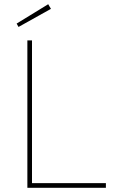

<svg xmlns="http://www.w3.org/2000/svg" viewBox="-20 -892 573 912"><path d="M110 -700H132V-22H483V0H110ZM59 -780 209 -872 222 -850 68 -764Z"/></svg>

Font: Easer Grotesk Variable
Style: Regular
Weight: 400
Designer: Boardeaser, Bonnie Shaver-Troup, Thomas Jockin
Foundry: Lexend
Version: Version 1.001;Glyphs 3.1.2 (3151)